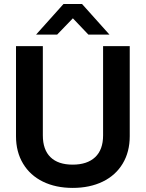

<svg xmlns="http://www.w3.org/2000/svg" viewBox="-20 -917 716 943"><path d="M58.6 -248V-690.4H190.4V-252Q190.4 -181.6 228 -145Q265.6 -108.4 336.9 -108.4Q408.2 -108.4 447.3 -145Q486.3 -181.6 486.3 -252V-690.4H617.2V-248Q617.2 -170.9 582.5 -113.3Q547.9 -55.7 484.4 -24.9Q420.9 5.9 336.9 5.9Q253.9 5.9 190.9 -24.9Q127.9 -55.7 93.3 -113.3Q58.6 -170.9 58.6 -248ZM292 -897.5H382.8L517.6 -747.1H414.1L337.9 -827.1L260.7 -747.1H157.2Z"/></svg>

Font: Altinn-DIN Exp
Style: DINExp-Bold
Weight: 700
Width: 7
Designer: Charles Nix
Foundry: Altinn
Version: Version 2.00